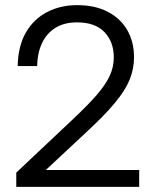

<svg xmlns="http://www.w3.org/2000/svg" viewBox="-20 -727 605 747"><path d="M43.3 0V-55.5L256.8 -256.6Q318.6 -314.4 354.8 -355.8Q390.9 -397.2 406.8 -431.8Q422.7 -466.3 422.7 -504.1Q422.7 -563.9 386.6 -601.9Q350.6 -640 279 -640Q229.5 -640 195.1 -618.3Q160.8 -596.7 143.1 -558.4Q125.3 -520.1 124.5 -470H48.8Q50.3 -548 80.8 -600.6Q111.3 -653.2 163.3 -680.1Q215.3 -707 279.8 -707Q349 -707 398.6 -681.5Q448.2 -656 474.8 -610.4Q501.4 -564.8 501.4 -504.1Q501.4 -459.3 484.6 -417.6Q467.7 -375.8 427.5 -327.3Q387.4 -278.8 316.4 -213.1L158.1 -65.5H521.5V0Z"/></svg>

Font: Envelope Sans Variable
Style: Regular
Weight: 500
Designer: Andreas Rasmussen / Norman Anderson
Foundry: mail.de GmbH
Version: Version 1.150